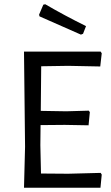

<svg xmlns="http://www.w3.org/2000/svg" viewBox="-20 -884 522 904"><path d="M166 -807 361 -721 371 -725 385 -761C316.3 -795 252.3 -829.3 193 -864L184 -862L164 -815ZM459 -62 454 -70 301 -66 173 -67 170 -200 171 -295 285 -296 397 -294 403 -356 398 -363 292 -360 172 -362 174 -572 301 -574 452 -571 459 -633 454 -641H93L98 -193L93 0H453Z"/></svg>

Font: Alegreya Sans
Style: Regular
Weight: 400
Designer: Juan Pablo del Peral
Foundry: Huerta Tipografica
Version: Version 1.000;PS 001.000;hotconv 1.0.70;makeotf.lib2.5.58329